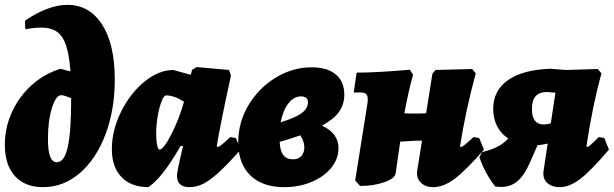

<svg xmlns="http://www.w3.org/2000/svg" viewBox="-22 -761 2535 793"><path d="M257 -741Q347 -741 399.5 -660Q452 -579 452 -432Q452 -307 413.5 -205.5Q375 -104 307.5 -46Q240 12 156 12Q81 12 39.5 -34Q-2 -80 -2 -163Q-2 -234 27.5 -298.5Q57 -363 109.5 -410Q162 -457 228 -477L269 -466Q264 -534 251 -573Q238 -612 213.5 -629.5Q189 -647 148 -647Q118 -647 83 -640L81 -670L84 -678Q180 -741 257 -741ZM272 -355Q242 -368 231 -368Q209 -368 192.5 -315Q176 -262 176 -188Q176 -138 185 -114.5Q194 -91 213 -91Q244 -91 258 -154.5Q272 -218 272 -355Z M929 -195 952 -191 972 -143Q916 -80 880 -47.5Q844 -15 816.5 -1.5Q789 12 760 12Q709 12 709 -36Q709 -54 734 -158H724Q683 -88 652.5 -49Q622 -10 591 12Q520 12 480 -29.5Q440 -71 440 -145Q440 -222 477.5 -298.5Q515 -375 574.5 -423.5Q634 -472 694 -472L766 -452L771 -472L790 -484L924 -472L932 -449Q890 -258 873 -157L877 -154Q887 -154 929 -195ZM738 -341Q697 -367 664 -367Q655 -367 645.5 -343Q636 -319 629.5 -282Q623 -245 623 -209Q623 -181 627 -162Q631 -143 637 -143Q653 -143 685.5 -206Q718 -269 738 -341Z M1376 -149Q1376 -105 1346 -68Q1316 -31 1264.5 -9.5Q1213 12 1152 12Q1062 12 1012 -36.5Q962 -85 962 -174Q962 -256 1004.5 -327Q1047 -398 1117 -440.5Q1187 -483 1265 -483Q1330 -483 1365 -453.5Q1400 -424 1400 -370Q1400 -330 1378.5 -299.5Q1357 -269 1308 -242Q1376 -211 1376 -149ZM1137 -256Q1197 -274 1223.5 -293.5Q1250 -313 1250 -339Q1250 -350 1242.5 -356.5Q1235 -363 1222 -363Q1192 -363 1169.5 -334.5Q1147 -306 1137 -256ZM1235 -153Q1235 -177 1218 -202Q1185 -190 1133 -175Q1135 -137 1148.5 -120Q1162 -103 1189 -103Q1211 -103 1223 -117Q1235 -131 1235 -153Z M1977 -143Q1900 -55 1854.5 -21.5Q1809 12 1767 12Q1735 12 1716 -7Q1697 -26 1701 -55L1721 -180H1696L1631 -176L1612 -45Q1609 -24 1565.5 -8.5Q1522 7 1465 7L1445 -16L1496 -336Q1497 -342 1497 -351Q1497 -366 1490 -372.5Q1483 -379 1466 -379H1439L1451 -461Q1532 -461 1671 -473L1684 -452Q1667 -394 1648 -293Q1661 -292 1686 -292Q1724 -292 1738 -293L1764 -457L1777 -472L1928 -476L1943 -458Q1902 -308 1878 -157L1882 -154Q1886 -154 1897.5 -163Q1909 -172 1934 -195L1957 -191Z M2493 -143Q2419 -56 2374.5 -22Q2330 12 2290 12Q2259 12 2240.5 -3.5Q2222 -19 2222 -45Q2222 -51 2223 -55L2240 -168Q2212 -162 2198 -161L2166 -88Q2143 -36 2115 -12.5Q2087 11 2049 11Q2032 11 2023 9Q1980 -47 1958 -112L1969 -133Q2042 -149 2077 -189Q2048 -208 2031.5 -239.5Q2015 -271 2015 -311Q2015 -387 2076 -430Q2137 -473 2251 -477L2317 -472L2447 -476L2462 -458Q2425 -323 2400 -157L2404 -154Q2408 -154 2414.5 -160Q2421 -166 2436 -180L2451 -195L2474 -191ZM2223 -247Q2239 -247 2253 -252L2272 -378L2238 -381Q2206 -381 2190.5 -364Q2175 -347 2175 -311Q2175 -247 2223 -247Z"/></svg>

Font: Alegreya Black
Style: Italic
Weight: 900
Italic angle: -7°
Designer: Juan Pablo del Peral
Foundry: Huerta Tipografica
Version: Version 2.007; ttfautohint (v1.6)